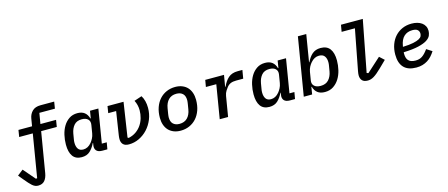

<svg xmlns="http://www.w3.org/2000/svg" viewBox="-77 -1450 5533 2372"><g transform="rotate(-15 2689.0 -264.0)"><path d="M188 212Q167 212 149 204.5Q131 197 113.5 182Q96 167 76 144.5Q56 122 30 91L-22 28L51 -29L182 123L198 119L289 -429H115L129 -516H303L319 -612Q328 -666 365 -703Q402 -740 471 -740H646L632 -653H433L410 -516H610L596 -429H396L310 86Q300 145 271 178.5Q242 212 188 212Z M799 12Q722 12 685 -40Q648 -92 648 -188Q648 -250 662 -311Q676 -372 705 -420Q734 -468 778.5 -498Q823 -528 884 -528Q941 -528 975.5 -501Q1010 -474 1024 -423H1029L1044 -516H1151L1080 -86H1143L1128 0H1063Q1011 0 988.5 -26Q966 -52 974 -96L978 -122H974Q945 -62 905 -25Q865 12 799 12ZM842 -75Q901 -75 946 -129Q962 -148 977 -176Q992 -204 998 -240L1015 -343Q1023 -388 996.5 -414.5Q970 -441 917 -441Q852 -441 817.5 -400.5Q783 -360 772 -297L760 -226Q758 -217 757 -205.5Q756 -194 756 -183Q756 -134 776.5 -104.5Q797 -75 842 -75Z M1473 -516 1406 -76 1419 -68Q1475 -80 1516 -109Q1557 -138 1584 -178Q1611 -218 1624.5 -266Q1638 -314 1638 -363Q1638 -433 1607 -492L1705 -525Q1725 -494 1735.5 -453.5Q1746 -413 1746 -366Q1746 -288 1718 -219.5Q1690 -151 1642.5 -100Q1595 -49 1533 -19.5Q1471 10 1403 10Q1353 10 1329 -15Q1305 -40 1305 -84Q1305 -95 1306 -106Q1307 -117 1309 -131L1355 -429H1254L1268 -516Z M2065 12Q2014 12 1975 -4Q1936 -20 1909.5 -48.5Q1883 -77 1869 -117.5Q1855 -158 1855 -208Q1855 -282 1876 -341Q1897 -400 1934.5 -441.5Q1972 -483 2023.5 -505.5Q2075 -528 2135 -528Q2186 -528 2225 -512Q2264 -496 2290.5 -467.5Q2317 -439 2331 -398Q2345 -357 2345 -308Q2345 -234 2324 -175Q2303 -116 2265.5 -74.5Q2228 -33 2176.5 -10.5Q2125 12 2065 12ZM2072 -73Q2135 -73 2173 -111.5Q2211 -150 2222 -218L2233 -284Q2235 -298 2236.5 -310Q2238 -322 2238 -331Q2238 -388 2208.5 -415.5Q2179 -443 2128 -443Q2065 -443 2027 -404.5Q1989 -366 1978 -298L1967 -232Q1965 -218 1963.5 -206Q1962 -194 1962 -185Q1962 -128 1991.5 -100.5Q2021 -73 2072 -73Z M2565 0 2636 -429H2503L2518 -516H2758L2733 -370H2739Q2768 -437 2813 -476.5Q2858 -516 2933 -516H2993L2975 -409H2885Q2842 -409 2814.5 -397.5Q2787 -386 2766 -360Q2756 -348 2738.5 -321Q2721 -294 2715 -258L2672 0Z M3199 12Q3122 12 3085 -40Q3048 -92 3048 -188Q3048 -250 3062 -311Q3076 -372 3105 -420Q3134 -468 3178.5 -498Q3223 -528 3284 -528Q3341 -528 3375.5 -501Q3410 -474 3424 -423H3429L3444 -516H3551L3480 -86H3543L3528 0H3463Q3411 0 3388.5 -26Q3366 -52 3374 -96L3378 -122H3374Q3345 -62 3305 -25Q3265 12 3199 12ZM3242 -75Q3301 -75 3346 -129Q3362 -148 3377 -176Q3392 -204 3398 -240L3415 -343Q3423 -388 3396.5 -414.5Q3370 -441 3317 -441Q3252 -441 3217.5 -400.5Q3183 -360 3172 -297L3160 -226Q3158 -217 3157 -205.5Q3156 -194 3156 -183Q3156 -134 3176.5 -104.5Q3197 -75 3242 -75Z M3763 -740H3870L3813 -394H3817Q3832 -424 3849 -448.5Q3866 -473 3887 -491Q3908 -509 3934.5 -518.5Q3961 -528 3995 -528Q4075 -528 4113.5 -476Q4152 -424 4152 -328Q4152 -266 4137.5 -205Q4123 -144 4093 -96Q4063 -48 4017.5 -18Q3972 12 3910 12Q3851 12 3816 -15Q3781 -42 3767 -93H3762L3747 0H3640ZM3877 -75Q3944 -75 3980.5 -115.5Q4017 -156 4028 -219L4040 -290Q4042 -299 4043 -310.5Q4044 -322 4044 -333Q4044 -382 4022 -411.5Q4000 -441 3952 -441Q3892 -441 3846 -387Q3829 -368 3814 -340Q3799 -312 3793 -276L3776 -173Q3768 -128 3795.5 -101.5Q3823 -75 3877 -75Z M4458 12Q4408 12 4385.5 -13Q4363 -38 4363 -80Q4363 -100 4369 -132L4469 -653H4299L4314 -740H4593L4466 -82L4487 -75L4665 -236L4725 -181L4639 -97Q4607 -66 4582 -45Q4557 -24 4536 -11.5Q4515 1 4496 6.5Q4477 12 4458 12Z M5079 12Q4973 12 4919.5 -44Q4866 -100 4866 -209Q4866 -280 4887.5 -338.5Q4909 -397 4947.5 -439Q4986 -481 5039.5 -504.5Q5093 -528 5158 -528Q5197 -528 5230 -519Q5263 -510 5287.5 -492.5Q5312 -475 5326 -448.5Q5340 -422 5340 -388Q5340 -359 5327.5 -329Q5315 -299 5276 -274Q5237 -249 5165 -232Q5093 -215 4975 -211Q4974 -204 4974 -198.5Q4974 -193 4974 -191Q4974 -167 4979.5 -145.5Q4985 -124 4998 -108Q5011 -92 5033.5 -83Q5056 -74 5091 -74Q5116 -74 5136.5 -79.5Q5157 -85 5175.5 -97Q5194 -109 5212.5 -128.5Q5231 -148 5252 -177L5322 -132Q5301 -99 5277 -72.5Q5253 -46 5223.5 -27.5Q5194 -9 5158.5 1.5Q5123 12 5079 12ZM5148 -447Q5082 -447 5040 -408Q4998 -369 4985 -289L4983 -278Q5067 -281 5116.5 -291.5Q5166 -302 5192.5 -316.5Q5219 -331 5226.5 -348Q5234 -365 5234 -381Q5234 -410 5214.5 -428.5Q5195 -447 5148 -447Z"/></g></svg>

Font: IBM Plex Mono Medium
Style: Italic
Weight: 500
Italic angle: -9°
Monospace: yes
Designer: Mike Abbink, Paul van der Laan, Pieter van Rosmalen
Foundry: Bold Monday
Version: Version 2.3